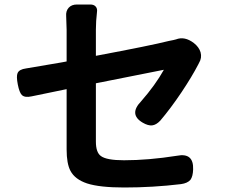

<svg xmlns="http://www.w3.org/2000/svg" viewBox="-20 -800 1020 853"><path d="M532 33Q423 33 367 15Q313 -3 293 -41Q276 -73 276 -136V-404Q165 -381 121 -372Q90 -365 77 -378Q66 -389 59 -425Q52 -461 58 -475Q65 -492 96 -496Q139 -503 255 -523Q269 -526 276 -527V-668Q276 -686 274 -728Q272 -751 285 -765.5Q298 -780 322 -780H341H381Q397 -780 405 -771Q413 -762 411 -748Q406 -705 406 -668V-552Q651 -598 730 -618Q737 -619 750 -622Q758 -624 762 -625Q800 -640 841 -609Q864 -591 871 -568Q878 -543 864 -520Q863 -517 861 -514Q833 -460 787 -391Q738 -318 692 -264Q674 -245 656 -243Q638 -241 614 -255Q551 -292 607 -350Q670 -422 708 -490L557 -460L406 -430V-171Q406 -123 428 -107Q453 -88 531 -88Q639 -88 766 -108Q841 -123 838 -47Q837 -16 826 -1Q813 14 784 18Q659 33 532 33Z"/></svg>

Font: GenSenRounded2 TW B
Style: Regular
Weight: 700
Version: Version 2.000;PS 2;hotconv 16.6.51;makeotf.lib2.5.65220 DEVE